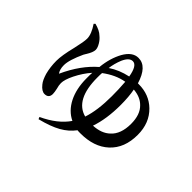

<svg xmlns="http://www.w3.org/2000/svg" viewBox="-133 -765 1030 1030"><g transform="rotate(45 382.0 -250.0)"><path d="M252 56C351 31 403 1 442 -50C447 -49 454 -49 465 -49C533 -49 587 -67 627 -104C668 -142 688 -194 688 -261C688 -321 669 -369 631 -406C596 -440 552 -457 500 -457H493C473 -523 442 -556 399 -556C368 -556 343 -537 322 -500C303 -465 290 -423 285 -373C235 -330 192 -271 157 -194C148 -206 143 -223 143 -245C143 -272 155 -310 178 -360L179 -361C180 -364 183 -368 186 -373C199 -394 206 -411 206 -424C206 -434 202 -446 193 -461C185 -474 176 -484 166 -492C153 -505 133 -515 106 -522L99 -515C120 -484 131 -457 131 -434C131 -418 126 -390 117 -351C104 -299 98 -260 98 -233C98 -202 102 -172 109 -145C116 -122 124 -103 135 -90C150 -71 165 -62 179 -62C200 -62 211 -73 211 -94C211 -103 209 -115 206 -129C202 -143 200 -155 200 -166C200 -183 207 -207 222 -237C238 -269 257 -298 280 -324C279 -315 279 -301 279 -280C279 -177 319 -98 387 -66C357 -22 310 15 247 44ZM483 -126C501 -177 510 -239 510 -310C510 -351 507 -387 501 -418C536 -415 563 -404 584 -383C609 -359 621 -324 621 -277C621 -226 607 -187 579 -162C556 -140 524 -128 483 -126ZM419 -131C351 -149 317 -214 317 -325C317 -340 317 -352 318 -360C357 -389 397 -408 439 -415C442 -378 443 -342 443 -309C443 -238 435 -178 419 -131ZM324 -404C327 -427 333 -452 344 -479C357 -508 372 -522 390 -522C411 -522 426 -498 434 -450C392 -441 356 -426 325 -405Z"/></g></svg>

Font: AllPunType SemiBold
Style: Regular
Weight: 600
Version: 1.0